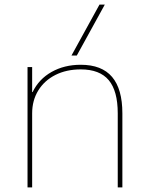

<svg xmlns="http://www.w3.org/2000/svg" viewBox="-20 -810 628 830"><path d="M99 0V-520H119V-412H121Q148 -468 203 -499Q258 -530 329 -530Q420 -530 464.5 -477.5Q509 -425 509 -320V0H489V-320Q489 -417 450 -463.5Q411 -510 329 -510Q267 -510 219.5 -486Q172 -462 145.5 -419Q119 -376 119 -320V0ZM312 -570H289L410 -790H433Z"/></svg>

Font: M PLUS 1 Thin
Style: Regular
Weight: 100
Designer: Coji Morishita
Foundry: UNDERFOREST DESIGN
Version: Version 1.001